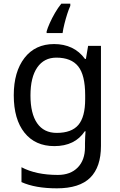

<svg xmlns="http://www.w3.org/2000/svg" viewBox="-20 -786 655 1046"><path d="M275 -546Q328 -546 370.5 -526Q413 -506 443 -465H448L460 -536H530V9Q530 124 471.5 182Q413 240 290 240Q172 240 97 206V125Q176 167 295 167Q364 167 403.5 126.5Q443 86 443 16V-5Q443 -17 444 -39.5Q445 -62 446 -71H442Q388 10 276 10Q172 10 113.5 -63Q55 -136 55 -267Q55 -395 113.5 -470.5Q172 -546 275 -546ZM287 -472Q220 -472 183 -418.5Q146 -365 146 -266Q146 -167 182.5 -114.5Q219 -62 289 -62Q370 -62 407 -105.5Q444 -149 444 -246V-267Q444 -377 406 -424.5Q368 -472 287 -472ZM363 -754Q355 -737 346.5 -710.5Q338 -684 331 -656Q324 -628 321 -606H234V-615Q239 -633 251 -660Q263 -687 279.5 -715.5Q296 -744 314 -766H363Z"/></svg>

Font: Noto Sans Test
Style: Regular
Weight: 400
Version: Version 1.002; ttfautohint (v1.8.4.7-5d5b)